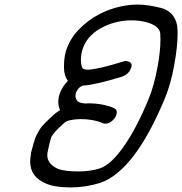

<svg xmlns="http://www.w3.org/2000/svg" viewBox="-20 -820 797 840"><path d="M289 0Q219 0 181 -17Q112 -46 112 -113Q112 -129 116 -148Q116 -149 115 -149Q129 -203 135 -218Q140 -230 152.5 -252Q165 -274 221 -323Q231 -331 243 -338Q235 -356 235 -375Q235 -395 243 -415Q255 -444 277 -466Q260 -490 260 -523V-534Q260 -579 275 -615Q292 -657 323 -689Q401 -770 514 -793Q549 -800 583 -800Q625 -800 683.5 -785.5Q742 -771 755 -709Q757 -691 757 -670Q757 -617 742 -534Q727 -451 701 -389Q570 -73 419 -20Q354 0 289 0ZM324 -70Q376 -70 419 -84Q467 -101 523 -181.5Q579 -262 631 -389Q654 -444 670 -531Q682 -598 682 -647Q682 -662 681 -675Q676 -708 620 -723Q589 -731 556 -731Q492 -731 435 -704Q368 -672 345 -615Q334 -588 334 -557V-552Q336 -528 341.5 -521.5Q347 -515 367 -515Q418 -519 519 -551Q526 -553 531 -553Q540 -553 548 -548Q556 -543 556 -534Q556 -527 552 -519Q542 -495 515 -485Q394 -448 346 -446Q323 -441 313 -415Q310 -408 310 -401Q310 -392 316.5 -380.5Q323 -369 357 -367L365 -368Q430 -368 479 -347Q491 -341 491 -329Q491 -323 488 -315Q486 -308 481 -302Q463 -279 439 -279Q433 -279 428 -282Q388 -299 331 -299Q274 -297 261 -282Q214 -241 204 -219Q199 -205 190 -163Q187 -152 187 -141Q187 -103 232 -82Q261 -70 324 -70Z"/></svg>

Font: Bubblez Graffiti
Style: Italic
Weight: 400
Italic angle: -22.5°
Designer: GGBotNet
Foundry: GGBotNet
Version: 1.00